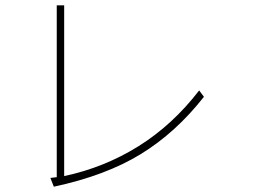

<svg xmlns="http://www.w3.org/2000/svg" viewBox="-20 -664 960 724"><path d="M749 -299Q643 -164 511 -83Q379 -2 183 40L170 7L194 4V-644H222V0Q373 -32 502 -112.5Q631 -193 731 -323Z"/></svg>

Font: LINE Seed Sans KR Thin
Style: Regular
Weight: 250
Designer: LINE BX Design & Sandoll Inc & Dalton Maag Ltd
Foundry: Sandoll Inc.
Version: Version 1.000